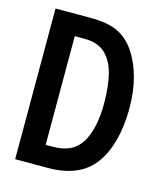

<svg xmlns="http://www.w3.org/2000/svg" viewBox="-98 -695 645 768"><g transform="rotate(15 225.0 -311.0)"><path d="M37 1V-623H182Q256 -623 297.5 -602Q339 -581 367 -539Q395 -497 410.5 -440Q426 -383 426 -308Q424 -163 364.5 -81Q305 1 171 1ZM140 -86H171Q254 -86 288.5 -145Q323 -204 323 -305Q323 -376 310 -427.5Q297 -479 266 -507.5Q235 -536 181 -536H140Z"/></g></svg>

Font: Inconsolata SemiCondensed Bold
Style: Regular
Weight: 700
Width: 4
Monospace: yes
Designer: Raph Levien, Cyreal, Brenton Simpson
Foundry: Raph Levien, Cyreal, Google
Version: Version 3.001; ttfautohint (v1.8.2.53-6de2)